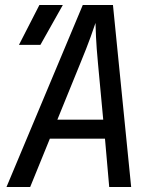

<svg xmlns="http://www.w3.org/2000/svg" viewBox="-20 -750 640 770"><path d="M6 0 312 -730H433L506 0H418L401 -194H180L101 0ZM210 -270H394L373 -495Q367 -559 365 -602Q363 -645 363 -658Q359 -645 343.5 -602Q328 -559 302 -496ZM56 -570 138 -730H232L142 -570Z"/></svg>

Font: NKDuy Mono
Style: Italic
Weight: 400
Italic angle: -9°
Monospace: yes
Designer: NKDuy
Foundry: NKDuy
Version: Version 2.251; ttfautohint (v1.8.4.7-5d5b)